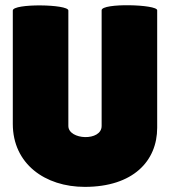

<svg xmlns="http://www.w3.org/2000/svg" viewBox="-20 -720 668 750"><path d="M311 10C500 10 594 -91 594 -221V-680C594 -703 377 -709 377 -680V-228C377 -167 247 -173 247 -228V-679C247 -704 30 -707 30 -679V-236C30 -80 156 10 311 10Z"/></svg>

Font: Lilita 2
Style: Regular
Weight: 400
Designer: Juan Montoreano
Foundry: Juan Montoreano
Version: Version 2.001